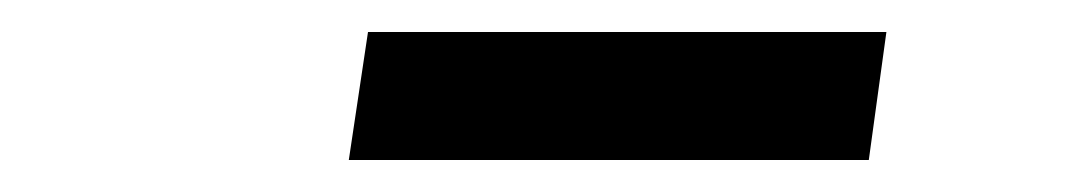

<svg xmlns="http://www.w3.org/2000/svg" viewBox="-20 -757 674 120"><path d="M210 -737H534L523 -657H198Z"/></svg>

Font: Nebula Sans Semibold
Style: Regular
Weight: 600
Italic angle: -9°
Designer: Paul D. Hunt for Adobe (as Source Sans)
Foundry: Nebula Entertainment & Broadcasting LLC
Version: Version 1.010